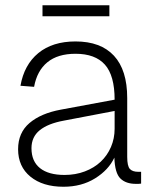

<svg xmlns="http://www.w3.org/2000/svg" viewBox="-20 -700 593 732"><path d="M222 12Q143 12 96 -26.5Q49 -65 49 -131Q49 -194 92.5 -231Q136 -268 212 -282L417 -320Q417 -412 380 -453.5Q343 -495 268 -495Q200 -495 160.5 -462.5Q121 -430 110 -369L58 -373Q72 -453 126 -497.5Q180 -542 268 -542Q364 -542 414.5 -487.5Q465 -433 465 -326V-102Q465 -67 475 -56Q485 -45 507 -45H518V0Q513 1 508 1Q503 1 498 1Q460 1 439 -19.5Q418 -40 416 -99Q394 -52 342.5 -20Q291 12 222 12ZM226 -33Q268 -33 303.5 -46.5Q339 -60 364 -83.5Q389 -107 403 -139.5Q417 -172 417 -209V-277L223 -240Q163 -229 131.5 -203.5Q100 -178 100 -135Q100 -85 132.5 -59Q165 -33 226 -33ZM142 -638V-680H397V-638Z"/></svg>

Font: Geist ExtLt
Style: Regular
Weight: 400
Designer: Basement.studio, Andrés Briganti, Mateo Zaragoza
Foundry: Basement.studio, Vercel, Andrés Briganti, Guido Ferreyra, Mateo Zaragoza
Version: Version 1.401